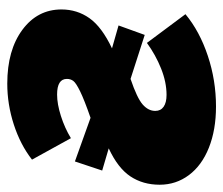

<svg xmlns="http://www.w3.org/2000/svg" viewBox="-75 -531 614 528"><g transform="rotate(-90 232.0 -267.0)"><path d="M378 -170 457 -64Q410 -25 342.5 -2.5Q275 20 203 20Q139 20 90 0.5Q41 -19 14.5 -54.5Q-12 -90 -12 -135Q-12 -181 11 -215.5Q34 -250 88 -275L27 -293L52 -368L172 -325Q221 -342 244.5 -353.5Q268 -365 273.5 -372.5Q279 -380 279 -390Q279 -417 236 -417Q210 -417 177 -406.5Q144 -396 116 -379L57 -486Q98 -518 153.5 -536Q209 -554 266 -554Q358 -554 414 -512.5Q470 -471 470 -405Q470 -362 446 -328Q422 -294 363 -266L426 -248L400 -176L279 -215Q226 -197 208.5 -181.5Q191 -166 191 -147Q191 -132 202.5 -124Q214 -116 235 -116Q270 -116 307.5 -131Q345 -146 378 -170Z"/></g></svg>

Font: FiraGO Heavy
Style: Italic
Weight: 900
Italic angle: -8°
Designer: bBox Type GmbH
Foundry: bBox Type GmbH
Version: Version 1.001